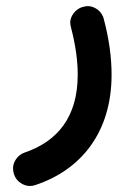

<svg xmlns="http://www.w3.org/2000/svg" viewBox="-20 -312 428 626"><path d="M245.6 -288.1C223.6 -279.8 209 -257.8 209 -238.8C209 -233.4 210 -228 211.4 -222.7C226.1 -166.5 233.4 -115.2 233.4 -68.4C233.4 68.8 168 148.9 60.1 185.5C36.1 193.8 22.5 217.3 22.5 236.3C22.5 242.2 23.4 248.5 25.4 255.4C33.2 281.2 58.6 294.4 76.7 294.4C83 294.4 89.4 293.5 96.2 291C242.7 242.2 343.8 121.1 343.8 -68.4C343.8 -125.5 335.4 -186 318.4 -250C312 -277.3 286.1 -292 267.1 -292C260.3 -292 252.9 -290.5 245.6 -288.1Z"/></svg>

Font: Mikhak SemiBold
Style: Regular
Weight: 600
Designer: Amin Abedi
Version: Version 3.2